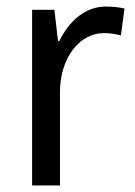

<svg xmlns="http://www.w3.org/2000/svg" viewBox="-20 -566 413 586"><path d="M303 -546C239 -546 191 -501 161 -441H157L146 -536H78V0H163V-284C163 -391 224 -465 297 -465C314 -465 334 -462 349 -458L360 -540C343 -544 322 -546 303 -546Z"/></svg>

Font: Noto Sans Myanmar UI SemiCondensed
Style: Regular
Weight: 400
Width: 4
Designer: Monotype Design Team
Foundry: Monotype Imaging Inc.
Version: Version 2.103